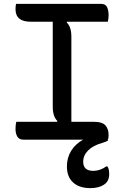

<svg xmlns="http://www.w3.org/2000/svg" viewBox="-20 -720 640 990"><path d="M537 0H534L538 4Q528 11 507 17Q460 30 434.5 55.5Q409 81 409 114Q409 161 461 161Q496 161 528 138H534Q540 148 541.5 157.5Q543 167 543 179Q543 214 516.5 232Q490 250 446 250Q389 250 357 221Q325 192 325 138Q325 93 347 57.5Q369 22 409 0H100Q79 0 69.5 -15.5Q60 -31 60 -56Q60 -66 61 -75.5Q62 -85 64 -92H274L276 -96Q252 -119 252 -170V-608H138Q60 -608 60 -673Q60 -691 63 -700H501Q524 -700 532 -683.5Q540 -667 540 -641Q540 -634 539 -625Q538 -616 536 -608H326L324 -604Q348 -582 348 -530V-92H463Q508 -92 524 -73Q540 -54 540 -25Q540 -12 537 0Z"/></svg>

Font: Recursive Mn Csl St
Style: Regular
Weight: 400
Monospace: yes
Version: Version 1.079;hotconv 1.0.112;makeotfexe 2.5.65598; ttfautoh